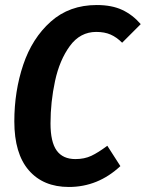

<svg xmlns="http://www.w3.org/2000/svg" viewBox="-20 -728 580 764"><path d="M540 -632 466 -558Q444 -580 420 -590.5Q396 -601 363 -601Q299 -601 258 -545Q217 -489 199 -405.5Q181 -322 181 -237Q181 -163 205.5 -129Q230 -95 280 -95Q316 -95 343.5 -108Q371 -121 407 -148L459 -67Q370 16 254 16Q152 16 94.5 -50.5Q37 -117 37 -245Q37 -365 72.5 -470.5Q108 -576 182 -642Q256 -708 365 -708Q425 -708 466.5 -688.5Q508 -669 540 -632Z"/></svg>

Font: Fira Sans Extra Condensed SemiBold
Style: Italic
Weight: 600
Width: 3
Italic angle: -8°
Designer: Carrois Corporate & Edenspiekermann AG
Foundry: Carrois Corporate GbR & Edenspiekermann AG
Version: Version 4.203